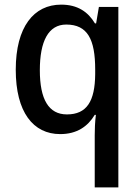

<svg xmlns="http://www.w3.org/2000/svg" viewBox="-20 -569 606 829"><path d="M389 15V240H491V-539H407L395 -468H390C360 -518 315 -549 244 -549C126 -549 48 -453 48 -268C48 -85 123 10 240 10C312 10 359 -23 389 -73H394C390 -42 389 -9 389 15ZM269 -75C190 -75 152 -140 152 -266C152 -391 189 -463 266 -463C358 -463 391 -399 391 -269V-249C390 -132 355 -75 269 -75Z"/></svg>

Font: Noto Sans Myanmar SemiCondensed Medium
Style: Regular
Weight: 500
Width: 4
Designer: Monotype Design Team
Foundry: Monotype Imaging Inc.
Version: Version 2.107